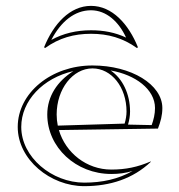

<svg xmlns="http://www.w3.org/2000/svg" viewBox="-20 -628 610 654"><path d="M290 -512.9C348.5 -512.9 398.8 -498.5 446 -464.6L450 -466.6C417.9 -546.3 362 -608 290 -608C218 -608 162.1 -546.3 130 -466.6L134 -464.6C181.2 -498.5 231.5 -512.9 290 -512.9ZM290 -524.9C240.6 -524.9 195.6 -514.4 154.8 -492C187.2 -554.5 234.2 -593 290 -593C342.8 -592.8 384.8 -553.7 409.5 -500C372.1 -517.5 333.3 -524.9 290 -524.9ZM229.9 -385.8C175.3 -351.4 141 -299.9 141 -238C141 -126.2 238.6 -35.4 358.9 -35.4C384.9 -35.4 406.9 -38.3 431.8 -45.6C382.8 -17.9 328.1 -5.9 266.8 -5.9C157.1 -5.9 52.4 -92.5 52.4 -195.6C52.4 -284.8 126.1 -362.2 229.9 -385.8ZM533 -260C533 -340 427.5 -405 295 -405C154.4 -405 40.4 -311.2 40.4 -195.6C40.4 -84.3 151.7 6.1 266.8 6.1C354.8 6.1 433 -19 494 -77L493 -78C449 -59 408.3 -50.4 358.9 -50.4C274.8 -50.4 203.4 -107.5 180.6 -185L518 -190C527.1 -213.7 533 -234.8 533 -260ZM356.9 -387.9C440.8 -373.5 508 -323.9 508 -260C508 -239.4 503.3 -220.3 496.6 -201.9L416 -203.6C420.2 -217.5 423 -232.9 423 -248C423 -308.3 397.3 -360.7 356.9 -387.9ZM176.8 -200.1C174.3 -212.3 173 -225 173 -238C173 -324.7 227.7 -395 295 -395C360.1 -395 411 -330.8 411 -248C411 -234.5 408.4 -220.1 404.5 -207Z"/></svg>

Font: Sortefax
Style: Medium
Weight: 500
Designer: gluk
Foundry: gluk
Version: Version 0.261